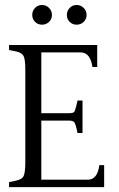

<svg xmlns="http://www.w3.org/2000/svg" viewBox="-20 -765 486 785"><path d="M338.9 -30.3Q378.4 -30.3 386.2 -89.8H405.8V0H17.1V-20.5L45.4 -26.4Q71.8 -31.7 77.6 -47.9Q83.5 -64 83.5 -102.5V-478.5Q83.5 -522.9 76.2 -536.4Q68.8 -549.8 45.9 -554.7L17.1 -560.5V-581.1H377.4V-491.2H357.9Q349.6 -549.8 310.5 -550.8H148.9V-302.2H261.7Q280.3 -302.2 283.9 -308.1Q287.6 -314 292 -332.5L296.9 -354H317.4V-221.2H296.9Q289.1 -261.2 282.5 -266.6Q275.9 -272 261.2 -272H148.9V-30.3ZM111.8 -703.6Q111.8 -720.7 123.3 -732.7Q134.8 -744.6 151.9 -744.6Q168.5 -744.6 180.4 -732.7Q192.4 -720.7 192.4 -703.6Q192.4 -687 180.4 -675.5Q168.5 -664.1 151.9 -664.1Q134.8 -664.1 123.3 -675.5Q111.8 -687 111.8 -703.6ZM253.4 -703.6Q253.4 -720.7 264.9 -732.7Q276.4 -744.6 293.5 -744.6Q310.1 -744.6 322 -732.7Q334 -720.7 334 -703.6Q334 -687 322 -675.5Q310.1 -664.1 293.5 -664.1Q276.4 -664.1 264.9 -675.5Q253.4 -687 253.4 -703.6Z"/></svg>

Font: Lancelot
Style: Regular
Weight: 400
Designer: Marion Kadi
Foundry: Marion Kadi, Anton Koovit
Version: 1.004